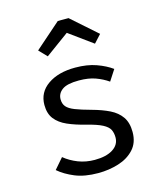

<svg xmlns="http://www.w3.org/2000/svg" viewBox="-120 -900 856 1002"><g transform="rotate(-15 307.5 -399.0)"><path d="M286.7 -59.5Q349.2 -59.5 385.1 -82.6Q421 -105.6 421 -145.1Q421 -169.2 412.1 -187.2Q403.1 -205.1 375.4 -219.7Q347.7 -234.4 290.3 -248.7Q234.4 -262.6 193.1 -280.8Q151.8 -299 129 -328.2Q106.2 -357.4 106.2 -404.1Q106.2 -472.3 163.1 -511.8Q220 -551.3 311.3 -551.3Q376.4 -551.3 424.9 -533.8Q473.3 -516.4 507.2 -491.8L469.2 -433.3Q439 -454.4 401.8 -467.9Q364.6 -481.5 312.3 -481.5Q248.7 -481.5 222.1 -461.8Q195.4 -442.1 195.4 -410.8Q195.4 -386.7 208.5 -371Q221.5 -355.4 252.8 -343.1Q284.1 -330.8 339 -315.9Q391.8 -301.5 431.3 -282.1Q470.8 -262.6 492.6 -231Q514.4 -199.5 514.4 -149.2Q514.4 -91.8 481.5 -56.2Q448.7 -20.5 396.7 -4.4Q344.6 11.8 286.7 11.8Q213.3 11.8 161.8 -9.5Q110.3 -30.8 75.4 -61L124.6 -117.9Q156.4 -91.8 197.7 -75.6Q239 -59.5 286.7 -59.5ZM189.2 -645.1 148.2 -687.7 287.2 -809.7H345.1L483.1 -687.7L444.1 -645.1L316.4 -737.9Z"/></g></svg>

Font: FiraCode Nerd Font
Style: Regular
Weight: 400
Designer: Carrois Corporate, Edenspiekermann AG, Nikita Prokopov
Foundry: Carrois Corporate, Edenspiekermann AG, Nikita Prokopov
Version: Version 6.002;Nerd Fonts 2.2.2